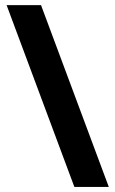

<svg xmlns="http://www.w3.org/2000/svg" viewBox="-20 -734 453 754"><path d="M5.9 -713.9 272 0H407.2L141.1 -713.9Z"/></svg>

Font: Open Sans bold
Style: Bold
Weight: 700
Foundry: Ascender Corporation
Version: Version 1.100;PS 001.100;hotconv 1.0.88;makeotf.lib2.5.64775